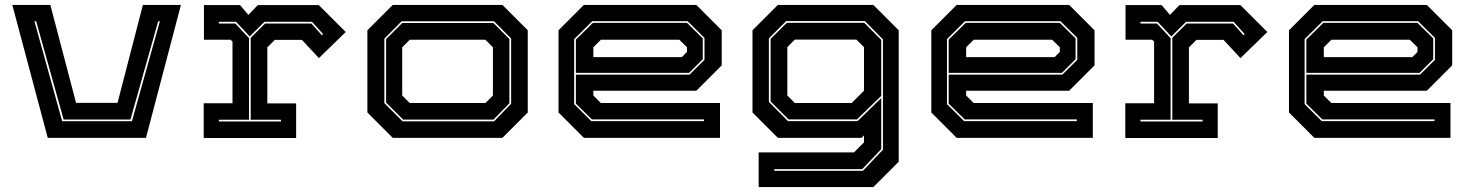

<svg xmlns="http://www.w3.org/2000/svg" viewBox="-20 -560 5982 780"><path d="M174 0 30 -540H184.5L289 -142H457.5L560.5 -540H715L573 0ZM232.5 -67.5H516L629.5 -473.5H622.5L510 -74.5H238.5L127 -473.5H120Z M807.5 0.5V-140.5H924.5V-391L917 -398.5H808.5V-539.5H955L989 -499.5L1027.5 -539.5H1275L1384.5 -430L1275.5 -324L1206.5 -398H1096.5L1066 -367.5V-140H1183V0.5ZM869 -66.5H1121.5V-73.5H998.5V-406.5L1057 -464.5H1245L1287.5 -417L1292.5 -421.5L1247.5 -471.5H1054.5L994.5 -412L939 -471.5H869V-464.5H936L991.5 -405V-73.5H869Z M1575.5 0 1472.5 -103V-437L1575.5 -540H2021L2124 -437V-103L2021 0ZM1615.5 -67H1987L2056.5 -138.5V-403.5L1987 -473.5H1611.5L1541.5 -403V-141ZM1618 -74 1548.5 -143V-401L1614 -466.5H1984.5L2049.5 -401.5V-140.5L1984.5 -74ZM1644.5 -141.5H1952L1982.5 -172V-368L1952 -398.5H1644.5L1614 -368V-172Z M2809 -540 2912 -437V-294.5L2809 -191.5H2390.5V-172L2421 -141.5H2905V0H2352L2249 -103V-437L2352 -540ZM2773.5 -474H2386L2312.5 -401V-137L2382 -68H2840V-75H2384.5L2319.5 -139V-257H2781.5L2842 -317V-406ZM2771 -467 2835 -404V-319.5L2779.5 -264H2319.5V-399L2388.5 -467ZM2740 -398.5H2421L2390.5 -368V-328H2750L2771 -349V-368Z M3062 200V59H3449.5L3490 18.5V-10L3480 0H3140L3037 -103V-437L3140 -540H3528L3631 -437V97L3528 200ZM3125.5 134H3485.5L3567 48V-400L3493.5 -474.5H3174L3103.5 -404V-146L3181 -68H3464L3560 -161.5V46L3483 127H3125.5ZM3183.5 -75 3110.5 -148V-402L3176.5 -467.5H3491L3560 -398V-170.5L3461.5 -75ZM3209 -141.5H3440L3490 -191.5V-368.5L3459 -399H3209L3178.5 -368.5V-172Z M4323.5 -540 4426.5 -437V-294.5L4323.5 -191.5H3905V-172L3935.5 -141.5H4419.5V0H3866.5L3763.5 -103V-437L3866.5 -540ZM4288 -474H3900.5L3827 -401V-137L3896.5 -68H4354.5V-75H3899L3834 -139V-257H4296L4356.5 -317V-406ZM4285.5 -467 4349.5 -404V-319.5L4294 -264H3834V-399L3903 -467ZM4254.5 -398.5H3935.5L3905 -368V-328H4264.5L4285.5 -349V-368Z M4551.5 0.5V-140.5H4668.5V-391L4661 -398.5H4552.5V-539.5H4699L4733 -499.5L4771.5 -539.5H5019L5128.5 -430L5019.5 -324L4950.5 -398H4840.5L4810 -367.5V-140H4927V0.5ZM4613 -66.5H4865.5V-73.5H4742.5V-406.5L4801 -464.5H4989L5031.5 -417L5036.5 -421.5L4991.5 -471.5H4798.5L4738.5 -412L4683 -471.5H4613V-464.5H4680L4735.5 -405V-73.5H4613Z M5776.5 -540 5879.5 -437V-294.5L5776.5 -191.5H5358V-172L5388.5 -141.5H5872.5V0H5319.5L5216.5 -103V-437L5319.5 -540ZM5741 -474H5353.5L5280 -401V-137L5349.5 -68H5807.5V-75H5352L5287 -139V-257H5749L5809.5 -317V-406ZM5738.5 -467 5802.5 -404V-319.5L5747 -264H5287V-399L5356 -467ZM5707.5 -398.5H5388.5L5358 -368V-328H5717.5L5738.5 -349V-368Z"/></svg>

Font: Tourney Expanded ExtraBold
Style: Regular
Weight: 800
Width: 7
Designer: Tyler Finck
Foundry: Etcetera Type Co
Version: Version 1.010; ttfautohint (v1.8.3)